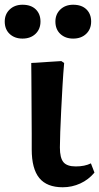

<svg xmlns="http://www.w3.org/2000/svg" viewBox="-70 -777 419 811"><path d="M195 14Q128 14 96 -25Q64 -64 64 -146Q64 -172 64 -211.5Q64 -251 63.5 -295.5Q63 -340 63 -383Q63 -426 62.5 -460Q62 -494 62 -511L189 -519L201 -511Q197 -466 194 -414Q191 -362 188.5 -311.5Q186 -261 184.5 -219.5Q183 -178 183 -154Q183 -110 198 -92Q213 -74 250 -74Q288 -74 314 -87L329 -48Q304 -18 269 -2Q234 14 195 14ZM239 -614Q206 -614 185 -633.5Q164 -653 164 -686Q164 -717 185 -737Q206 -757 239 -757Q275 -757 295 -737.5Q315 -718 315 -686Q315 -654 294 -634Q273 -614 239 -614ZM25 -614Q-8 -614 -29 -633.5Q-50 -653 -50 -686Q-50 -717 -29 -737Q-8 -757 25 -757Q61 -757 81 -737.5Q101 -718 101 -686Q101 -654 80 -634Q59 -614 25 -614Z"/></svg>

Font: Literata 36pt SemiBold
Style: Regular
Weight: 600
Designer: Latin by Veronika Burian and Jose Scaglione. Greek by Irene Vlachou. Cyrillic by Vera Evstafieva.
Foundry: TypeTogether
Version: Version 3.002